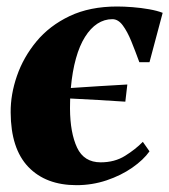

<svg xmlns="http://www.w3.org/2000/svg" viewBox="-20 -544 508 576"><path d="M209.5 11.5Q117.5 11.5 65 -43.2Q12.5 -98 12 -206.5Q11.5 -260.5 30.8 -316.2Q50 -372 89.2 -419.5Q128.5 -467 189 -495.8Q249.5 -524.5 331.5 -524.5Q352 -524.5 377.8 -522.5Q403.5 -520.5 427.5 -516.2Q451.5 -512 468 -505.5L428.5 -357.5H398Q386 -390.5 374 -420Q362 -449.5 348.2 -468Q334.5 -486.5 317 -486.5Q293 -486.5 272.2 -473Q251.5 -459.5 235 -433.2Q218.5 -407 207.8 -368.5Q197 -330 192.5 -280Q235 -283 277 -285.5Q319 -288 362 -290.5L356 -239Q316 -241.5 275 -244Q234 -246.5 190.5 -248.5Q190.5 -241 190.2 -233.5Q190 -226 190 -218Q190.5 -145.5 211.2 -101.2Q232 -57 282 -57Q324 -57 355.2 -76.5Q386.5 -96 408.5 -118.5L428.5 -90Q410.5 -64.5 376.8 -41Q343 -17.5 299.8 -3Q256.5 11.5 209.5 11.5Z"/></svg>

Font: Merriweather 120pt Black
Style: Italic
Weight: 900
Italic angle: -7.8°
Version: Version 2.101